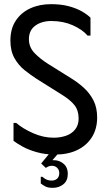

<svg xmlns="http://www.w3.org/2000/svg" viewBox="-20 -731 517 923"><path d="M447 -166Q447 -111 421.5 -71Q396 -31 351 -9.5Q306 12 245 12Q197 12 156.5 0.5Q116 -11 87.5 -27Q59 -43 45 -54V-140H58Q89 -113 138.5 -91Q188 -69 238 -69Q270 -69 297.5 -78.5Q325 -88 341.5 -109Q358 -130 358 -161Q358 -200 338 -225.5Q318 -251 277 -276L156 -352Q128 -370 98.5 -393.5Q69 -417 49.5 -451.5Q30 -486 30 -536Q30 -593 56 -632Q82 -671 126 -691Q170 -711 225 -711Q274 -711 311 -701Q348 -691 374 -676Q400 -661 415 -646V-560H401Q376 -589 330 -609.5Q284 -630 227 -630Q180 -630 149.5 -607.5Q119 -585 119 -543Q119 -504 146 -476Q173 -448 211 -424L323 -354Q357 -333 385 -307Q413 -281 430 -247Q447 -213 447 -166ZM238 39Q266 39 286 56.5Q306 74 306 104Q306 138 284.5 155Q263 172 234 172Q210 172 197.5 165Q185 158 176 151V119H184Q191 126 202 131.5Q213 137 229 137Q245 137 255 127.5Q265 118 265 101Q265 86 255 76Q245 66 230 66Q220 66 213 69Q206 72 200 76L178 55L223 0H266L232 39Z"/></svg>

Font: Phudu
Style: Regular
Weight: 400
Version: Version 1.005;gftools[0.9.23]